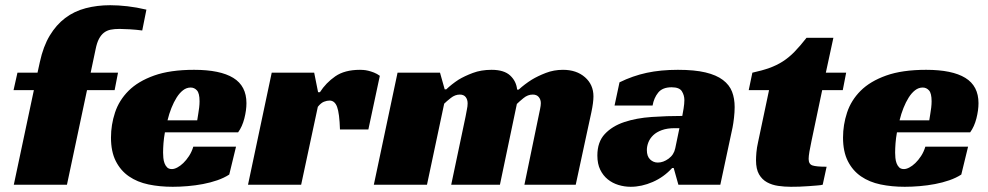

<svg xmlns="http://www.w3.org/2000/svg" viewBox="-20 -709 3792 737"><path d="M47 -430H124L133 -471Q146 -531 171 -572.5Q196 -614 230.5 -640Q265 -666 309 -677.5Q353 -689 403 -689Q434 -689 469 -685Q504 -681 542 -672L526 -592Q504 -595 479 -596.5Q454 -598 439 -598Q419 -598 404.5 -595Q390 -592 379 -583.5Q368 -575 360 -560Q352 -545 347 -520L328 -430H433L420 -363H314L237 0H33L110 -363H32Z M613 -201Q609 -179 607.5 -159Q606 -139 606 -123Q606 -114 607 -103Q608 -92 611.5 -82.5Q615 -73 621.5 -66.5Q628 -60 640 -60Q649 -60 660.5 -66Q672 -72 683.5 -83Q695 -94 705.5 -110Q716 -126 722 -146H886L860 -39Q840 -26 814 -17Q788 -8 759 -2.5Q730 3 700 5.5Q670 8 643 8Q593 8 550 -1Q507 -10 475 -32Q443 -54 424.5 -90.5Q406 -127 406 -181Q406 -230 421.5 -277Q437 -324 473.5 -360.5Q510 -397 571.5 -419Q633 -441 725 -441Q825 -441 875.5 -410Q926 -379 926 -313Q926 -286 918 -254.5Q910 -223 894 -201ZM746 -320Q746 -351 736 -362Q726 -373 712 -373Q696 -373 682.5 -362.5Q669 -352 658 -334.5Q647 -317 638 -294.5Q629 -272 623 -247H737Q739 -259 741 -272Q743 -283 744.5 -296Q746 -309 746 -320Z M1023 -430H1186L1201 -355H1208Q1231 -391 1267 -416Q1303 -441 1362 -441Q1366 -441 1374.5 -440.5Q1383 -440 1393.5 -437.5Q1404 -435 1415.5 -430.5Q1427 -426 1438 -418L1394 -212H1285Q1283 -274 1274 -298.5Q1265 -323 1245 -323Q1235 -323 1223.5 -318.5Q1212 -314 1200 -299L1136 0H932Z M1693 -366Q1714 -386 1740 -403Q1763 -417 1795 -429Q1827 -441 1867 -441Q1915 -441 1938.5 -419Q1962 -397 1965 -365H1971Q1994 -386 2021 -403Q2044 -417 2075 -429Q2106 -441 2141 -441Q2193 -441 2225.5 -412.5Q2258 -384 2258 -339Q2258 -316 2250 -278Q2242 -240 2232 -195L2190 0H1993L2047 -261Q2050 -276 2053 -290Q2056 -304 2056 -313Q2056 -327 2048 -336.5Q2040 -346 2025 -346Q2006 -346 1989.5 -332.5Q1973 -319 1964 -310L1899 0H1712L1767 -261Q1769 -274 1772 -287.5Q1775 -301 1775 -312Q1775 -327 1767.5 -336.5Q1760 -346 1745 -346Q1727 -346 1710.5 -333Q1694 -320 1685 -311L1619 0H1415L1506 -430H1669L1687 -366Z M2358 -393Q2409 -418 2462.5 -429.5Q2516 -441 2582 -441Q2646 -441 2688 -431Q2730 -421 2755 -402Q2780 -383 2790 -357Q2800 -331 2800 -298Q2800 -279 2797.5 -257Q2795 -235 2792 -220L2745 0H2584L2566 -64H2560Q2528 -29 2485.5 -10.5Q2443 8 2401 8Q2377 8 2354 1Q2331 -6 2313 -20.5Q2295 -35 2284 -57.5Q2273 -80 2273 -112Q2273 -164 2301.5 -194.5Q2330 -225 2376.5 -240.5Q2423 -256 2481.5 -260Q2540 -264 2599 -264Q2601 -274 2604 -292.5Q2607 -311 2607 -325Q2607 -343 2597.5 -358.5Q2588 -374 2558 -374Q2523 -374 2506.5 -353.5Q2490 -333 2485 -304H2339ZM2588 -217H2570Q2541 -217 2520.5 -209.5Q2500 -202 2487.5 -190Q2475 -178 2469 -163Q2463 -148 2463 -133Q2463 -109 2475.5 -97Q2488 -85 2505 -85Q2526 -85 2546.5 -100Q2567 -115 2572 -140Z M2868 -430Q2905 -438 2933 -448Q2961 -458 2984.5 -473Q3008 -488 3029.5 -510Q3051 -532 3076 -564H3179L3150 -430H3228L3215 -363H3136L3095 -168Q3090 -145 3087 -127Q3084 -109 3084 -99Q3084 -79 3098.5 -74Q3113 -69 3153 -69L3138 0Q3131 2 3116.5 3Q3102 4 3084.5 5.5Q3067 7 3048.5 7.5Q3030 8 3016 8Q2991 8 2967 4.5Q2943 1 2924 -9.5Q2905 -20 2893.5 -40Q2882 -60 2882 -94Q2882 -106 2883.5 -124Q2885 -142 2890 -164L2932 -363H2854Z M3423 -201Q3419 -179 3417.5 -159Q3416 -139 3416 -123Q3416 -114 3417 -103Q3418 -92 3421.5 -82.5Q3425 -73 3431.5 -66.5Q3438 -60 3450 -60Q3459 -60 3470.5 -66Q3482 -72 3493.5 -83Q3505 -94 3515.5 -110Q3526 -126 3532 -146H3696L3670 -39Q3650 -26 3624 -17Q3598 -8 3569 -2.5Q3540 3 3510 5.5Q3480 8 3453 8Q3403 8 3360 -1Q3317 -10 3285 -32Q3253 -54 3234.5 -90.5Q3216 -127 3216 -181Q3216 -230 3231.5 -277Q3247 -324 3283.5 -360.5Q3320 -397 3381.5 -419Q3443 -441 3535 -441Q3635 -441 3685.5 -410Q3736 -379 3736 -313Q3736 -286 3728 -254.5Q3720 -223 3704 -201ZM3556 -320Q3556 -351 3546 -362Q3536 -373 3522 -373Q3506 -373 3492.5 -362.5Q3479 -352 3468 -334.5Q3457 -317 3448 -294.5Q3439 -272 3433 -247H3547Q3549 -259 3551 -272Q3553 -283 3554.5 -296Q3556 -309 3556 -320Z"/></svg>

Font: Racing Sans One
Style: Regular
Weight: 400
Designer: Pablo Impallari, Rodrigo Fuenzalida
Foundry: Pablo Impallari, Rodrigo Fuenzalida
Version: Version 1.001; ttfautohint (v0.8) -G 200 -r 50